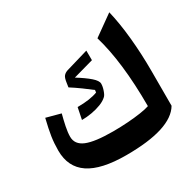

<svg xmlns="http://www.w3.org/2000/svg" viewBox="-169 -954 1150 1141"><g transform="rotate(-30 405.5 -384.0)"><path d="M761.7 -110.8Q690.9 9.3 382.8 9.3Q211.9 9.3 128.7 -46.6Q45.4 -102.5 45.4 -216.3Q45.4 -265.6 52.2 -311Q59.1 -356.4 75.7 -424.3L173.8 -397.9Q163.6 -359.4 155.5 -320.3Q147.5 -281.2 147.5 -252.4Q147.5 -199.2 203.9 -175.8Q260.3 -152.3 385.3 -152.3Q436.5 -152.3 486.1 -155.8Q535.6 -159.2 575.9 -165.3Q616.2 -171.4 638.7 -179.2Q638.7 -332.5 624 -457.3Q609.4 -582 580.6 -678.2L718.8 -776.9Q739.7 -690.9 750.7 -578.9Q761.7 -466.8 761.7 -350.6ZM486.8 -647.9 487.3 -582 347.7 -543Q402.8 -508.8 434.1 -481.4Q465.3 -454.1 465.3 -433.6Q465.3 -413.6 456.5 -388.7Q447.8 -363.8 438.5 -356Q421.4 -339.4 391.4 -327.6Q361.3 -315.9 326.4 -309.8Q291.5 -303.7 258.3 -303.7L274.4 -383.3Q360.8 -383.3 412.6 -403.3L414.6 -419.4Q391.1 -438 355 -464.4Q318.8 -490.7 285.6 -511.7L289.6 -538.6Q293.9 -571.8 303.5 -583.7Q313 -595.7 331.1 -602.1Z"/></g></svg>

Font: Pinar Bold
Style: Regular
Weight: 700
Designer: Amin Abedi
Version: Version 3.000